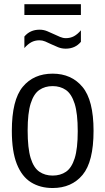

<svg xmlns="http://www.w3.org/2000/svg" viewBox="-20 -912 516 941"><path d="M238 9.5Q177 9.5 132 -18.5Q87 -46.5 62.5 -108.2Q38 -170 38 -270.5Q38 -422 91.5 -486.5Q145 -551 238 -551Q330 -551 384.2 -486Q438.5 -421 438.5 -271Q438.5 -119.5 384.8 -55Q331 9.5 238 9.5ZM238 -51.5Q276 -51.5 303.5 -70.2Q331 -89 346 -136.2Q361 -183.5 361 -269Q361 -356 345.8 -404Q330.5 -452 303 -471Q275.5 -490 238 -490Q200.5 -490 173 -471.2Q145.5 -452.5 130.5 -405.2Q115.5 -358 115.5 -272.5Q115.5 -185.5 130.2 -137.5Q145 -89.5 172.8 -70.5Q200.5 -51.5 238 -51.5ZM302 -673.5Q282.5 -673.5 264.8 -680.5Q247 -687.5 230.5 -695.5Q215.5 -703 201.5 -708.8Q187.5 -714.5 173.5 -714.5Q151 -714.5 133.5 -705Q116 -695.5 99.5 -676.5V-733Q127.5 -766.5 174 -766.5Q193.5 -766.5 211.2 -759.2Q229 -752 245.5 -744Q260.5 -737 274.5 -731Q288.5 -725 302.5 -725Q325 -725 342.5 -734.5Q360 -744 376.5 -763.5V-707Q348.5 -673.5 302 -673.5ZM99.5 -838.5V-891.5H376.5V-838.5Z"/></svg>

Font: Encode Sans Cnd
Style: Regular
Weight: 400
Width: 3
Designer: Multiple Designers
Foundry: Impallari Type
Version: Version 3.002; ttfautohint (v1.8.3) -l 8 -r 50 -G 200 -x 14 